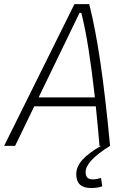

<svg xmlns="http://www.w3.org/2000/svg" viewBox="-32 -714 638 940"><path d="M413.1 206.5Q341.3 206.5 341.3 138.7Q341.3 102.5 370.8 69.1Q400.4 35.6 462.9 0H455.1Q446.3 -105 437 -193.4H135.7L42 0H-11.7L332.5 -693.8H404.8Q434.6 -577.1 459.5 -408.4Q484.4 -239.7 506.8 0Q445.3 38.6 416.3 70.1Q387.2 101.6 387.2 128.9Q387.2 164.1 420.9 164.1Q433.6 164.1 444.3 161.9Q455.1 159.7 462.4 157.2L468.8 197.8Q447.8 206.5 413.1 206.5ZM157.2 -237.3H432.6Q417.5 -372.1 401.4 -473.6Q385.3 -575.2 366.2 -650.9H357.4Z"/></svg>

Font: Cascadia Code ExtraLight
Style: Italic
Weight: 200
Italic angle: -10°
Monospace: yes
Designer: Aaron Bell
Foundry: Saja Typeworks
Version: Version 2404.023; ttfautohint (v1.8.4)